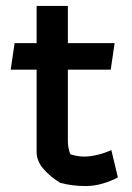

<svg xmlns="http://www.w3.org/2000/svg" viewBox="-20 -616 443 645"><path d="M182 -2Q149 -22 126 -48.5Q103 -75 103 -106V-382H16L29 -471H103V-596H208V-471H365L352 -382H208V-141Q208 -120 216 -98Q240 -90 263 -90Q283 -90 308 -96Q333 -102 354 -112L376 -20Q354 -8 325.5 0.5Q297 9 267 9Q221 9 182 -2Z"/></svg>

Font: Athiti SemiBold
Style: Regular
Weight: 600
Designer: CadsonDemak Team
Foundry: CadsonDemak
Version: Version 1.033